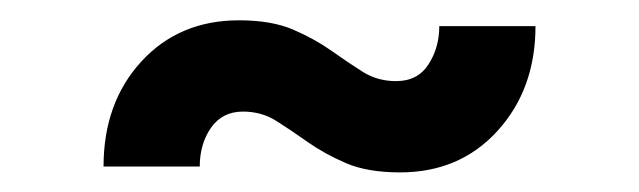

<svg xmlns="http://www.w3.org/2000/svg" viewBox="-20 -444 636 191"><path d="M377.9 -272.5Q345.7 -272.5 324.2 -281.7Q302.7 -291 286.1 -302.7Q269.5 -314.5 254.9 -323.7Q240.2 -333 221.7 -333Q201.2 -333 189.9 -316.9Q178.7 -300.8 178.7 -278.3H83Q83 -341.8 120.6 -382.8Q158.2 -423.8 217.8 -423.8Q250 -423.8 271.5 -414.6Q293 -405.3 309.6 -393.6Q326.2 -381.8 340.8 -372.6Q355.5 -363.3 374 -363.3Q395.5 -363.3 406.2 -379.9Q417 -396.5 417 -418H512.7Q512.7 -355.5 475.1 -314Q437.5 -272.5 377.9 -272.5Z"/></svg>

Font: Sen SemiBold
Style: Regular
Weight: 600
Designer: Kosal Sen, Philatype
Foundry: Philatype
Version: Version 2.000;gftools[0.9.31]